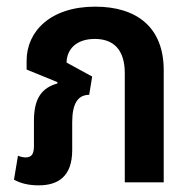

<svg xmlns="http://www.w3.org/2000/svg" viewBox="-20 -548 577 577"><path d="M96 9C154 9 197 -17 197 -97V-181C197 -238 215 -263 248 -263L257 -318L180 -360C181 -400 209 -431 265 -431C321 -431 355 -399 355 -328V0H472V-337C472 -467 390 -528 266 -528C131 -528 60 -453 60 -366V-339L153 -301L152 -297C106 -284 82 -253 82 -185V-109C82 -85 75 -75 57 -75C49 -75 41 -77 34 -80L22 -8C42 3 66 9 96 9Z"/></svg>

Font: Noto Sans Thai UI Cond SemBd
Style: Regular
Weight: 600
Width: 3
Designer: Monotype Design Team
Foundry: Monotype Imaging Inc.
Version: Version 2.000